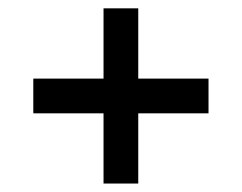

<svg xmlns="http://www.w3.org/2000/svg" viewBox="-20 -599 579 459"><path d="M478.5 -328.1Q422.9 -328.1 310.5 -328.1Q310.5 -272.5 310.5 -160.2Q283.2 -160.2 227.5 -160.2Q227.5 -215.8 227.5 -328.1Q171.9 -328.1 59.6 -328.1Q59.6 -355.5 59.6 -411.1Q116.2 -411.1 227.5 -411.1Q227.5 -466.8 227.5 -579.1Q255.9 -579.1 310.5 -579.1Q310.5 -523.4 310.5 -411.1Q367.2 -411.1 478.5 -411.1Q478.5 -383.8 478.5 -328.1Z"/></svg>

Font: CtripNumber regular
Style: Regular
Weight: 400
Version: Version 1.0